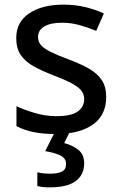

<svg xmlns="http://www.w3.org/2000/svg" viewBox="-20 -568 522 828"><path d="M438 -150Q438 -71 380 -30.5Q322 10 221 10Q165 10 124 1.5Q83 -7 51 -24V-110Q85 -94 131 -80.5Q177 -67 223 -67Q287 -67 315 -87Q343 -107 343 -141Q343 -160 332.5 -175Q322 -190 294 -206Q266 -222 213 -242Q161 -262 124.5 -282.5Q88 -303 69 -331.5Q50 -360 50 -404Q50 -473 106 -510.5Q162 -548 253 -548Q303 -548 345.5 -538Q388 -528 428 -510L395 -435Q361 -449 324 -459.5Q287 -470 248 -470Q197 -470 170.5 -453.5Q144 -437 144 -409Q144 -388 156.5 -373.5Q169 -359 198 -344.5Q227 -330 278 -311Q329 -292 364.5 -271.5Q400 -251 419 -222.5Q438 -194 438 -150ZM343 136Q343 186 306.5 213Q270 240 194 240Q161 240 141 234V175Q164 181 197 181Q229 181 247 172Q265 163 265 139Q265 114 239.5 102Q214 90 175 84L217 0H281L257 49Q292 58 317.5 78Q343 98 343 136Z"/></svg>

Font: Noto Sans Kayah Li Medium
Style: Regular
Weight: 500
Designer: Monotype Design Team, Sérgio Martins
Foundry: Monotype Imaging Inc.
Version: Version 2.002; ttfautohint (v1.8.4.7-5d5b)